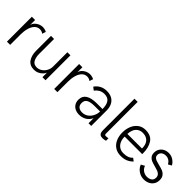

<svg xmlns="http://www.w3.org/2000/svg" viewBox="160 -1668 2657 2657"><g transform="rotate(45 1488.0 -339.5)"><path d="M85 -487.8H148.9V-390.1Q155.8 -420.9 178.5 -444.8Q201.2 -468.8 231.9 -481.9Q262.7 -495.1 293 -495.1Q311.5 -495.1 334 -489.7Q356.4 -484.4 370.1 -475.1L352.1 -421.9Q338.9 -433.6 321.5 -439.2Q304.2 -444.8 288.1 -444.8Q242.2 -444.8 210.7 -412.6Q179.2 -380.4 163.6 -325.7Q147.9 -271 147.9 -203.1V0H85Z M459.5 -198.2V-487.8H520V-192.9Q520 -129.9 543.9 -84.5Q567.9 -39.1 626.5 -39.1Q667.5 -39.1 702.9 -62.7Q738.3 -86.4 759.3 -125Q780.3 -163.6 780.3 -205.1V-487.8H840.3V0H780.3V-88.9Q771.5 -66.4 749.5 -43.2Q727.5 -20 695.1 -4.4Q662.6 11.2 624 11.2Q540 11.2 499.8 -46.9Q459.5 -105 459.5 -198.2Z M1010.3 -487.8H1074.2V-390.1Q1081.1 -420.9 1103.8 -444.8Q1126.5 -468.8 1157.2 -481.9Q1188 -495.1 1218.3 -495.1Q1236.8 -495.1 1259.3 -489.7Q1281.7 -484.4 1295.4 -475.1L1277.3 -421.9Q1264.2 -433.6 1246.8 -439.2Q1229.5 -444.8 1213.4 -444.8Q1167.5 -444.8 1136 -412.6Q1104.5 -380.4 1088.9 -325.7Q1073.2 -271 1073.2 -203.1V0H1010.3Z M1351.6 -131.8Q1351.6 -275.9 1571.3 -275.9H1679.7Q1679.7 -355.5 1650.4 -399.2Q1621.1 -442.9 1553.7 -442.9Q1504.4 -442.9 1470.2 -421.9Q1436 -400.9 1413.6 -370.1L1369.6 -404.8Q1435.1 -496.1 1548.3 -496.1Q1608.4 -496.1 1650.1 -472.2Q1691.9 -448.2 1713.1 -404.1Q1734.4 -359.9 1734.4 -299.8V0H1681.6V-100.1Q1657.2 -45.4 1609.9 -17.8Q1562.5 9.8 1505.4 9.8Q1460.4 9.8 1425.5 -7.3Q1390.6 -24.4 1371.1 -56.4Q1351.6 -88.4 1351.6 -131.8ZM1679.7 -228H1578.6Q1495.1 -228 1455.3 -206.1Q1415.5 -184.1 1415.5 -130.9Q1415.5 -85 1442.1 -63.5Q1468.8 -42 1511.7 -42Q1563 -42 1601.1 -70.1Q1639.2 -98.1 1659.4 -141.4Q1679.7 -184.6 1679.7 -228Z M1891.6 -81.5V-99.1V-689.9H1953.6V-68.8Q1953.6 -61.5 1953.6 -60.3Q1953.6 -59.1 1958.3 -51Q1962.9 -43 1973.6 -43Q2000 -43 2024.4 -47.9V0Q2014.2 3.9 1997.8 6.8Q1981.4 9.8 1964.8 9.8Q1932.1 9.8 1916.3 -2.7Q1900.4 -15.1 1896 -33.9Q1891.6 -52.7 1891.6 -81.5Z M2102.5 -241.2Q2102.5 -309.1 2126.2 -366.7Q2149.9 -424.3 2196 -459.2Q2242.2 -494.1 2307.6 -494.1Q2415.5 -494.1 2462.6 -422.4Q2509.8 -350.6 2509.8 -236.8Q2509.8 -233.9 2509 -229.5Q2508.3 -225.1 2507.8 -223.1H2166.5Q2165 -175.3 2181.9 -135.3Q2198.7 -95.2 2232.7 -71Q2266.6 -46.9 2314.9 -46.9Q2361.8 -46.9 2395.3 -58.3Q2428.7 -69.8 2456.5 -99.1L2498.5 -66.9Q2459 -28.3 2416.3 -11.2Q2373.5 5.9 2315.9 5.9Q2246.6 5.9 2198.5 -27.3Q2150.4 -60.5 2126.5 -116.5Q2102.5 -172.4 2102.5 -241.2ZM2451.7 -275.9Q2453.1 -323.7 2437.5 -360.4Q2421.9 -397 2388.9 -417.5Q2356 -438 2307.6 -438Q2262.7 -438 2231.2 -416.3Q2199.7 -394.5 2183.8 -357.9Q2168 -321.3 2166.5 -275.9Z M2597.7 -106.9 2650.9 -136.2Q2663.6 -96.2 2698.2 -71.5Q2732.9 -46.9 2777.8 -46.9Q2817.4 -46.9 2846.9 -66.4Q2876.5 -85.9 2876.5 -128.9Q2876.5 -159.7 2860.1 -178.2Q2843.8 -196.8 2819.6 -206.3Q2795.4 -215.8 2753.9 -226.6Q2706.5 -238.8 2678 -250.5Q2649.4 -262.2 2629.6 -287.1Q2609.9 -312 2609.9 -354Q2609.9 -396 2629.9 -428.2Q2649.9 -460.4 2684.1 -477.8Q2718.3 -495.1 2758.8 -495.1Q2810.1 -495.1 2850.1 -468.5Q2890.1 -441.9 2911.6 -402.8L2862.8 -374Q2825.2 -440.9 2755.9 -440.9Q2728.5 -440.9 2707.8 -430.9Q2687 -420.9 2675.8 -403.3Q2664.6 -385.7 2664.6 -363.8Q2664.6 -338.4 2679.4 -323Q2694.3 -307.6 2716.8 -299.6Q2739.3 -291.5 2778.8 -281.7Q2828.6 -270 2859.9 -257.3Q2891.1 -244.6 2913.3 -216.8Q2935.5 -189 2935.5 -141.1Q2935.5 -93.3 2912.8 -59.1Q2890.1 -24.9 2853 -7.6Q2815.9 9.8 2772.5 9.8Q2730 9.8 2693.8 -6.3Q2657.7 -22.5 2633.1 -49.3Q2608.4 -76.2 2597.7 -106.9Z"/></g></svg>

Font: Acari Sans Light
Style: Regular
Weight: 300
Designer: Alfredo Marco Pradil and Stefan Peev
Foundry: Hanken Design Co.
Version: Version 1.045;January 11, 2019;FontCreator 11.5.0.2425 64-bi